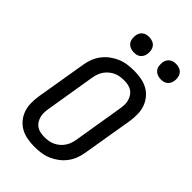

<svg xmlns="http://www.w3.org/2000/svg" viewBox="-279 -1051 1159 1159"><g transform="rotate(45 300.0 -471.5)"><path d="M255 8Q223 8 192.5 2.5Q162 -3 136.5 -17Q111 -31 92 -54Q73 -77 63.5 -105Q54 -133 53.5 -164.5Q53 -196 58 -227L112 -550Q116 -577 126 -603.5Q136 -630 153.5 -653.5Q171 -677 195 -695Q219 -713 245 -724Q271 -735 299 -739Q327 -743 354 -743Q386 -743 416.5 -737.5Q447 -732 472.5 -718Q498 -704 517 -681Q536 -658 545.5 -630Q555 -602 555.5 -570.5Q556 -539 551 -508L497 -185Q493 -158 483 -131.5Q473 -105 455.5 -81.5Q438 -58 414 -40Q390 -22 364 -11Q338 0 310 4Q282 8 255 8ZM255 -76Q271 -76 288.5 -78.5Q306 -81 322.5 -88.5Q339 -96 353 -107.5Q367 -119 377.5 -134Q388 -149 394 -165.5Q400 -182 403 -199L456 -521Q459 -539 459.5 -556.5Q460 -574 455.5 -590Q451 -606 442 -620Q433 -634 419.5 -643Q406 -652 389 -655.5Q372 -659 354 -659Q338 -659 320.5 -656.5Q303 -654 286.5 -646.5Q270 -639 256 -627.5Q242 -616 231.5 -601Q221 -586 215 -569.5Q209 -553 206 -536L153 -214Q150 -196 149.5 -178.5Q149 -161 153.5 -145Q158 -129 167 -115Q176 -101 189.5 -92Q203 -83 220 -79.5Q237 -76 255 -76ZM506 -819Q490 -819 475.5 -825Q461 -831 452 -842.5Q443 -854 441 -869.5Q439 -885 441 -901Q443 -912 448.5 -922Q454 -932 463.5 -939Q473 -946 484 -948.5Q495 -951 506 -951Q522 -951 536.5 -945Q551 -939 559.5 -927.5Q568 -916 570.5 -900.5Q573 -885 570 -869Q568 -858 562.5 -848Q557 -838 548 -831Q539 -824 528 -821.5Q517 -819 506 -819ZM276 -819Q260 -819 245.5 -825Q231 -831 222 -842.5Q213 -854 211 -869.5Q209 -885 211 -901Q213 -912 218.5 -922Q224 -932 233.5 -939Q243 -946 254 -948.5Q265 -951 276 -951Q292 -951 306.5 -945Q321 -939 329.5 -927.5Q338 -916 340.5 -900.5Q343 -885 340 -869Q338 -858 332.5 -848Q327 -838 318 -831Q309 -824 298 -821.5Q287 -819 276 -819Z"/></g></svg>

Font: Iosevka Aile Medium
Style: Italic
Weight: 500
Italic angle: -9°
Designer: Belleve Invis
Foundry: Belleve Invis
Version: Version 31.1.0; ttfautohint (v1.8.4)